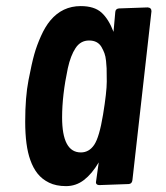

<svg xmlns="http://www.w3.org/2000/svg" viewBox="-20 -615 555 640"><path d="M484.9 -577.6 421.4 -14.6Q419.9 -2 408.7 -1.5L310.1 2Q299.8 1 299.8 -7.3L309.1 -73.7Q286.6 -35.6 260 -15.1Q233.4 5.4 200.2 5.4Q167 5.4 143.6 -6.1Q120.1 -17.6 105.2 -36.4Q90.3 -55.2 81.1 -81.5Q64 -128.4 64 -209.7Q64 -291 75 -347.7Q85.9 -404.3 94.2 -433.8Q102.5 -463.4 116.5 -494.6Q130.4 -525.9 147.9 -546.9Q188 -594.7 249 -594.7Q294.4 -594.7 318.4 -573Q342.3 -551.3 358.4 -508.8L364.3 -575.2Q365.2 -585.9 376.5 -586.9L472.2 -590.3Q484.9 -589.4 484.9 -577.6ZM187 -223.6Q187 -106.9 249.5 -106.9Q276.9 -106.9 293.9 -132.1Q311 -157.2 323.5 -232.9Q335.9 -308.6 335.9 -343.3Q335.9 -377.9 335.4 -387.2Q335 -396.5 333.5 -411.9Q332 -427.2 328.1 -437.7Q324.2 -448.2 317.9 -459Q305.2 -480 276.9 -480Q248.5 -480 231.9 -454.8Q215.3 -429.7 206.1 -387.7Q187 -297.9 187 -223.6Z"/></svg>

Font: Contrail One
Style: Regular
Weight: 400
Designer: Riccardo De Franceschi
Foundry: Sorkin Type Co.
Version: Version 1.003